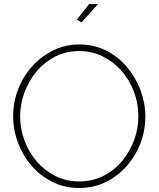

<svg xmlns="http://www.w3.org/2000/svg" viewBox="-20 -938 795 963"><path d="M378 5Q304 5 243 -25.5Q182 -56 138 -107Q94 -158 70 -222.5Q46 -287 46 -355Q46 -426 71 -490.5Q96 -555 141.5 -605.5Q187 -656 247.5 -685.5Q308 -715 378 -715Q452 -715 513 -684Q574 -653 617.5 -601Q661 -549 685 -485Q709 -421 709 -355Q709 -283 684 -218.5Q659 -154 614 -103.5Q569 -53 508.5 -24Q448 5 378 5ZM81 -355Q81 -291 103 -232.5Q125 -174 164.5 -128Q204 -82 258.5 -55Q313 -28 378 -28Q444 -28 499 -56Q554 -84 593 -131Q632 -178 653 -236Q674 -294 674 -355Q674 -419 652 -477.5Q630 -536 590 -582Q550 -628 495.5 -655Q441 -682 378 -682Q311 -682 256.5 -654Q202 -626 163 -579Q124 -532 102.5 -474Q81 -416 81 -355ZM389 -826 365 -839 427 -918H472Z"/></svg>

Font: Raleway Thin ExtraLight
Style: Regular
Weight: 250
Version: Version 4.026